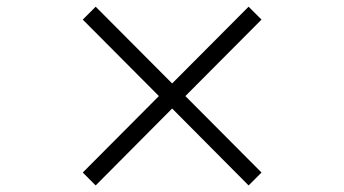

<svg xmlns="http://www.w3.org/2000/svg" viewBox="-20 -590 1040 580"><path d="M731 -29.8 500 -262.2 269 -29.8 230 -68.8 460 -299.8 230 -530.8 269 -569.8 500 -337.9 731 -569.8 770 -530.8 540 -299.8 770 -68.8Z"/></svg>

Font: Charis SIL Phon
Style: Italic
Weight: 400
Italic angle: -11°
Foundry: SIL International
Version: Version 5.000